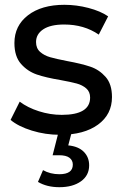

<svg xmlns="http://www.w3.org/2000/svg" viewBox="-20 -555 510 799"><path d="M112.5 -11.5C150.2 0.2 189.3 6 230 6C296.7 6 349.3 -8.2 388 -36.5C426.7 -64.8 446 -103 446 -151C446 -187 437.2 -215 419.5 -235C401.8 -255 380.7 -269.2 356 -277.5C331.3 -285.8 299 -293.7 259 -301C228.3 -307 204.8 -312.3 188.5 -317C172.2 -321.7 158.3 -329 147 -339C135.7 -349 130 -362.7 130 -380C130 -402 140 -419.7 160 -433C180 -446.3 209 -453 247 -453C302.3 -453 350.3 -439 391 -411L430 -487C408.7 -501.7 381.3 -513.3 348 -522C314.7 -530.7 281.3 -535 248 -535C184.7 -535 134.2 -520.5 96.5 -491.5C58.8 -462.5 40 -424 40 -376C40 -338.7 49.2 -309.7 67.5 -289C85.8 -268.3 107.7 -253.7 133 -245C158.3 -236.3 191 -228.7 231 -222C260.3 -216.7 283 -211.8 299 -207.5C315 -203.2 328.3 -196.3 339 -187C349.7 -177.7 355 -165 355 -149C355 -101 315.7 -77 237 -77C205 -77 173.3 -82 142 -92C110.7 -102 84 -115.3 62 -132L24 -56C45.3 -38 74.8 -23.2 112.5 -11.5ZM138 202C162.7 216.7 192.3 224 227 224C264.3 224 294.3 215.8 317 199.5C339.7 183.2 351 161 351 133C351 110.3 343.5 91.5 328.5 76.5C313.5 61.5 292 52.7 264 50L279 -7H224L199 91H226C245.3 91 259.7 94.5 269 101.5C278.3 108.5 283 118 283 130C283 156.7 264.3 170 227 170C201.7 170 179 164.3 159 153Z"/></svg>

Font: Rookery
Style: Regular
Weight: 400
Designer: Ryan Kimball / Julieta Ulanovsky
Foundry: Motorola Mobility LLC.
Version: Version 1.0